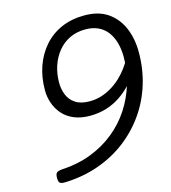

<svg xmlns="http://www.w3.org/2000/svg" viewBox="-130 -999 992 1117"><g transform="rotate(-15 366.5 -440.5)"><path d="M482 -895Q567 -895 622 -857Q677 -819 705 -754Q733 -689 733 -606Q733 -505 704.5 -413.5Q676 -322 622.5 -246Q569 -170 494.5 -113Q420 -56 327 -23Q234 10 127 14Q108 15 96.5 10.5Q85 6 84 -17Q83 -44 91.5 -52.5Q100 -61 124 -63Q220 -68 300 -98.5Q380 -129 443.5 -180Q507 -231 550.5 -297.5Q594 -364 617.5 -441.5Q641 -519 641 -603Q641 -649 630 -688Q619 -727 597.5 -755.5Q576 -784 543 -799.5Q510 -815 466 -815Q414 -815 372 -795Q330 -775 300.5 -739Q271 -703 255 -656Q239 -609 239 -555Q239 -515 253 -480.5Q267 -446 299 -425Q331 -404 384 -404Q420 -404 453 -414Q486 -424 516 -442Q546 -460 571.5 -483.5Q597 -507 617.5 -534.5Q638 -562 653 -590L680 -521Q653 -475 619 -438Q585 -401 545.5 -375Q506 -349 460.5 -335.5Q415 -322 364 -322Q310 -322 269 -339Q228 -356 201.5 -386Q175 -416 161.5 -454Q148 -492 148 -534Q148 -611 171 -676.5Q194 -742 237.5 -791.5Q281 -841 342.5 -868Q404 -895 482 -895Z"/></g></svg>

Font: Playwrite DK Uloopet
Style: Regular
Weight: 400
Designer: Veronika Burian, José Scaglione
Foundry: TypeTogether
Version: Version 1.002